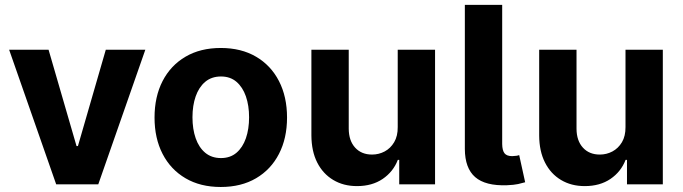

<svg xmlns="http://www.w3.org/2000/svg" viewBox="-20 -747 2766 778"><path d="M568.9 -545.5 378.2 0H207.7L17 -545.5H176.8L290.1 -155.2H295.8L408.7 -545.5Z M874.6 10.7Q791.9 10.7 731.7 -24.7Q671.5 -60 638.8 -123.4Q606.2 -186.8 606.2 -270.6Q606.2 -355.1 638.8 -418.5Q671.5 -481.9 731.7 -517.2Q791.9 -552.6 874.6 -552.6Q957.4 -552.6 1017.6 -517.2Q1077.8 -481.9 1110.4 -418.5Q1143.1 -355.1 1143.1 -270.6Q1143.1 -186.8 1110.4 -123.4Q1077.8 -60 1017.6 -24.7Q957.4 10.7 874.6 10.7ZM875.4 -106.5Q913 -106.5 938.2 -128Q963.4 -149.5 976.4 -186.8Q989.3 -224.1 989.3 -271.7Q989.3 -319.2 976.4 -356.5Q963.4 -393.8 938.2 -415.5Q913 -437.1 875.4 -437.1Q837.4 -437.1 811.6 -415.5Q785.9 -393.8 772.9 -356.5Q759.9 -319.2 759.9 -271.7Q759.9 -224.1 772.9 -186.8Q785.9 -149.5 811.6 -128Q837.4 -106.5 875.4 -106.5Z M1591.6 -232.2V-545.5H1742.9V0H1597.7V-99.1H1592Q1573.5 -51.1 1530.7 -22Q1487.9 7.1 1426.5 7.1Q1371.8 7.1 1330.3 -17.8Q1288.7 -42.6 1265.4 -88.4Q1242.2 -134.2 1241.8 -198.2V-545.5H1393.1V-225.1Q1393.5 -176.8 1419 -148.8Q1444.6 -120.7 1487.6 -120.7Q1514.9 -120.7 1538.7 -133.3Q1562.5 -146 1577.2 -170.8Q1592 -195.7 1591.6 -232.2Z M1863.6 -727.3H2014.9V-163.4Q2015.3 -137.4 2024.3 -125.9Q2033.4 -114.3 2055.4 -114.3Q2066.8 -114.7 2073.2 -115.8Q2079.5 -116.8 2083.8 -118.6L2108 -8.5Q2096.2 -5 2079.4 -1.2Q2062.5 2.5 2034.1 3.6Q1947.1 6.7 1905.5 -29.3Q1864 -65.3 1863.6 -143.1Z M2514.6 -232.2V-545.5H2665.8V0H2520.6V-99.1H2514.9Q2496.4 -51.1 2453.7 -22Q2410.9 7.1 2349.4 7.1Q2294.7 7.1 2253.2 -17.8Q2211.6 -42.6 2188.4 -88.4Q2165.1 -134.2 2164.8 -198.2V-545.5H2316.1V-225.1Q2316.4 -176.8 2342 -148.8Q2367.5 -120.7 2410.5 -120.7Q2437.9 -120.7 2461.6 -133.3Q2485.4 -146 2500.2 -170.8Q2514.9 -195.7 2514.6 -232.2Z"/></svg>

Font: InterMG
Style: Bold
Weight: 700
Designer: Rasmus Andersson
Foundry: rsms
Version: Version 3.019;December 26, 2023;FontCreator 15.0.0.2955 64-b